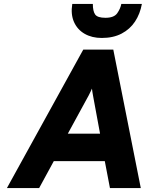

<svg xmlns="http://www.w3.org/2000/svg" viewBox="-20 -951 740 971"><path d="M15 0 401 -700H553L692 0H536L510 -136H252L178 0ZM323 -275H486L454 -448Q453 -453.5 451 -464.5Q449 -475.5 447.2 -486.5Q445.5 -497.5 445 -503Q442.5 -497 437.8 -487Q433 -477 427.8 -467Q422.5 -457 419 -451ZM494.5 -759Q445 -759 408.2 -780Q371.5 -801 354.2 -839.8Q337 -878.5 345.5 -931H449.5Q449.5 -894.5 461.2 -877.8Q473 -861 513.5 -861Q556.5 -861 572.8 -884Q589 -907 593.5 -931H697.5Q688.5 -881 663 -842.2Q637.5 -803.5 595.2 -781.2Q553 -759 494.5 -759Z"/></svg>

Font: Overpass Black
Style: Italic
Weight: 900
Italic angle: -10°
Designer: Delve Withrington, Dave Bailey, Thomas Jockin
Foundry: Delve Fonts LLC
Version: Version 4.000